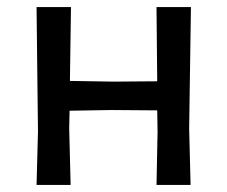

<svg xmlns="http://www.w3.org/2000/svg" viewBox="-20 -521 640 541"><path d="M518 -501 513 -159 517 0H421L424 -150L423 -210L294 -211L176 -209L175 -159L179 0H83L87 -150L83 -501H180L177 -293L301 -291L423 -292L421 -501Z"/></svg>

Font: Alegreya Sans SC Medium
Style: Regular
Weight: 500
Designer: Juan Pablo del Peral
Foundry: Huerta Tipografica
Version: Version 2.001;PS 002.001;hotconv 1.0.88;makeotf.lib2.5.64775